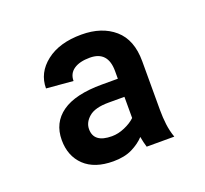

<svg xmlns="http://www.w3.org/2000/svg" viewBox="-78 -813 605 566"><g transform="rotate(-20 224.5 -530.0)"><path d="M287.6 -378.6Q272.7 -362.2 248.4 -350.1Q224.1 -338.1 188.9 -338.1Q130.3 -338.1 98.5 -368.4Q66.8 -398.8 66.8 -448.9Q66.8 -503.2 108.5 -532.8Q150.2 -562.5 234.4 -562.5H284.1V-586.6Q284.1 -649.1 227.3 -649.1Q195.3 -649.1 177.2 -636.7Q159.1 -624.3 159.1 -600.9L75.3 -608Q75.3 -657 116.7 -689.3Q158 -721.6 227.3 -721.6Q291.2 -721.6 330.3 -687.7Q369.3 -653.8 369.3 -586.6V-433.2Q369.3 -409.8 372 -388.1Q374.6 -366.5 382.1 -345.2H295.5Q290.5 -361.2 287.6 -378.6ZM284.1 -505.7H234.4Q191.8 -505.7 172.6 -489.3Q153.4 -473 153.4 -451.7Q153.4 -409.1 210.2 -409.1Q230.1 -409.1 250.5 -418Q271 -426.8 284.1 -439.3Z"/></g></svg>

Font: Inter Zeller
Style: Regular
Weight: 400
Designer: Rasmus Andersson; Joe Bland
Foundry: zeller
Version: Version 3.015;git-dec3a8cb1